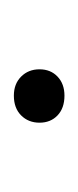

<svg xmlns="http://www.w3.org/2000/svg" viewBox="62 -424 113 277"><g transform="rotate(90 118.5 -285.5)"><path d="M118 -249Q101 -249 90.5 -259.5Q80 -270 80 -286Q80 -302 90.5 -312Q101 -322 118 -322Q136 -322 146.5 -312Q157 -302 157 -286Q157 -270 146.5 -259.5Q136 -249 118 -249Z"/></g></svg>

Font: Gantari Light
Style: Regular
Weight: 300
Designer: Anugrah Pasau
Foundry: Lafontype
Version: Version 1.000; ttfautohint (v1.8.3)